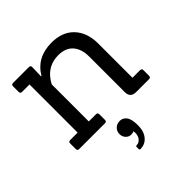

<svg xmlns="http://www.w3.org/2000/svg" viewBox="-194 -640 1010 1010"><g transform="rotate(-45 310.5 -135.5)"><path d="M272 222V205Q272 199 283.5 199Q295 199 307.5 185.5Q320 172 320 146L318 135Q313 140 297 140Q281 140 268.5 127Q256 114 256 94Q256 74 270 60Q284 46 306.5 46Q329 46 343.5 65.5Q358 85 358 130Q358 175 336 201.5Q314 228 279 228Q272 228 272 222ZM570 0H475Q432 0 432 -42V-305Q432 -363 404 -395Q376 -427 322 -427Q245 -427 202 -364Q197 -358 189 -342V-67H242Q255 -67 255 -55V-12Q255 0 242 0H51Q38 0 38 -12V-55Q38 -67 51 -67H106V-425H51Q38 -425 38 -437V-480Q38 -492 51 -492H168Q181 -492 181 -480L179 -412H182Q234 -499 343 -499Q423 -499 468 -452Q513 -405 514 -325V-67H570Q583 -67 583 -55V-12Q583 0 570 0Z"/></g></svg>

Font: Sanchez
Style: Regular
Weight: 400
Designer: Daniel Hernández
Foundry: LatinoType
Version: Version 1.001